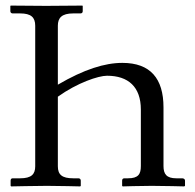

<svg xmlns="http://www.w3.org/2000/svg" viewBox="-20 -666 698 687"><path d="M187 -320C257 -370 332 -395 363 -395C439 -395 484 -355 484 -274V-72C484 -43 475 -28 438 -28H425C420 -28 417 -25 417 -20V-1L419 1C419 1 484 -1 523 -1C565 -1 639 1 639 1L642 -1V-20C642 -25 637 -28 632 -28H611C576 -28 565 -43 565 -72V-282C565 -385 518 -441 418 -441C355 -441 281 -418 187 -363V-574C187 -602 201 -618 242 -618H268C273 -618 276 -621 276 -626V-645L274 -646C274 -646 181 -645 145 -645C106 -645 19 -646 19 -646L17 -645V-626C17 -621 21 -618 25 -618H52C91 -618 106 -604 106 -574V-71C106 -43 93 -28 52 -28H25C21 -28 18 -25 18 -20V-1L20 1C20 1 113 -1 148 -1C188 -1 267 1 267 1L269 -1V-20C269 -25 265 -28 261 -28H242C202 -28 187 -41 187 -71Z"/></svg>

Font: Libertinus Serif
Style: Regular
Weight: 400
Designer: Philipp H. Poll, Khaled Hosny
Foundry: Caleb Maclennan
Version: Version 7.050;RELEASE